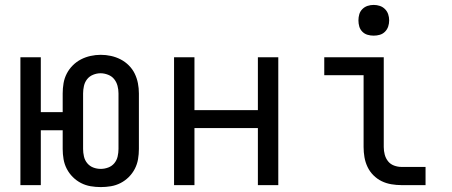

<svg xmlns="http://www.w3.org/2000/svg" viewBox="-20 -753 1840 781"><path d="M390 8Q369 8 348.5 4.5Q328 1 309.5 -8.5Q291 -18 276 -33Q261 -48 251.5 -66.5Q242 -85 238.5 -105.5Q235 -126 235 -147V-223H146V0H63V-520H146V-297H235V-373Q235 -394 238.5 -414.5Q242 -435 251.5 -453.5Q261 -472 276 -487Q291 -502 309.5 -511.5Q328 -521 348.5 -525.5Q369 -530 390 -530Q411 -530 431.5 -525.5Q452 -521 470.5 -511.5Q489 -502 504 -487Q519 -472 528 -453.5Q537 -435 541 -414.5Q545 -394 545 -373V-147Q545 -126 541.5 -105.5Q538 -85 528.5 -66.5Q519 -48 504 -33Q489 -18 470.5 -8.5Q452 1 431.5 4.5Q411 8 390 8ZM390 -66Q405 -66 420 -71.5Q435 -77 445 -89Q455 -101 458.5 -116.5Q462 -132 462 -147V-373Q462 -389 458 -404Q454 -419 444.5 -431Q435 -443 419.5 -449Q404 -455 389 -455Q374 -455 359 -449Q344 -443 334.5 -431Q325 -419 321.5 -403.5Q318 -388 318 -373V-147Q318 -132 321.5 -116.5Q325 -101 335 -89Q345 -77 359.5 -71.5Q374 -66 390 -66Z M688 0V-520H771V-305H1029V-520H1112V0H1029V-232H771V0Z M1613 0Q1593 0 1572 -3.5Q1551 -7 1532.5 -16Q1514 -25 1499 -40Q1484 -55 1475 -74Q1466 -93 1462.5 -113.5Q1459 -134 1459 -155V-447H1299V-520H1541V-155Q1541 -139 1545 -124Q1549 -109 1558.5 -97Q1568 -85 1583 -79.5Q1598 -74 1613 -74H1711V0ZM1500 -608Q1487 -608 1475 -611.5Q1463 -615 1454 -624Q1445 -633 1441.5 -645Q1438 -657 1438 -670Q1438 -683 1441.5 -695Q1445 -707 1454 -716Q1463 -725 1475 -729Q1487 -733 1500 -733Q1513 -733 1525 -729Q1537 -725 1546 -716Q1555 -707 1559 -695Q1563 -683 1563 -670Q1563 -657 1559 -645Q1555 -633 1546 -624Q1537 -615 1525 -611.5Q1513 -608 1500 -608Z"/></svg>

Font: Iosevka Meiseki Sans
Style: Regular
Weight: 400
Monospace: yes
Designer: Belleve Invis
Foundry: Belleve Invis
Version: Version 11.2.6; ttfautohint (v1.8.4)